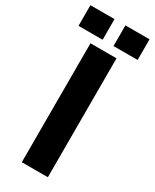

<svg xmlns="http://www.w3.org/2000/svg" viewBox="-269 -950 811 1007"><g transform="rotate(30 137.0 -446.5)"><path d="M58.1 0V-720.2H215.8V0ZM-42 -768.1V-893.1H104V-768.1ZM169.9 -768.1V-893.1H315.9V-768.1Z"/></g></svg>

Font: Aspekta 400
Style: Bold
Weight: 700
Designer: Ivo Dolenc
Version: Version 2.000